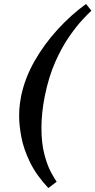

<svg xmlns="http://www.w3.org/2000/svg" viewBox="-20 -740 483 973"><path d="M87 -253Q106 -344 154.5 -429.5Q203 -515 271 -589.5Q339 -664 416 -720L443 -686Q429 -673 398.5 -640.5Q368 -608 331 -555Q294 -502 260.5 -427Q227 -352 207 -253Q198 -208 194 -168Q190 -128 190 -93Q190 -14 205 42.5Q220 99 238.5 133Q257 167 267 181L225 213Q164 148 132 82Q100 16 88.5 -44Q77 -104 77 -151Q77 -189 81 -215.5Q85 -242 87 -253Z"/></svg>

Font: Libertinus Serif Semibold Italic
Style: Regular
Weight: 600
Italic angle: -11.5°
Designer: Philipp H. Poll, Khaled Hosny
Foundry: Caleb Maclennan
Version: Version 7.051;RELEASE